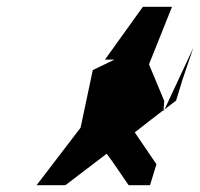

<svg xmlns="http://www.w3.org/2000/svg" viewBox="-20 -735 591 567"><path d="M88 -188H173L295 -281C318 -251 338 -219 360 -188H423L442 -250L378 -344C406 -366 434 -388 463 -410L465 -437L420 -545L488 -715H402L290 -559H318L254 -528L218 -358ZM463 -410 466 -412 463 -406ZM466 -412 500 -438 519 -500 551 -594Z"/></svg>

Font: bitstorm
Style: obl
Weight: 400
Version: Version 0.2